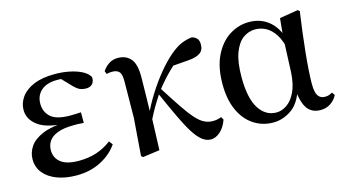

<svg xmlns="http://www.w3.org/2000/svg" viewBox="-67 -782 1864 1036"><g transform="rotate(-15 864.5 -263.5)"><path d="M254 16Q194 16 147 -1.5Q100 -19 73 -51.5Q46 -84 46 -129Q46 -167 68.5 -200Q91 -233 141.5 -254Q192 -275 275 -278V-270Q166 -274 117 -310Q68 -346 68 -399Q68 -437 91.5 -470Q115 -503 162 -523Q209 -543 281 -543Q322 -543 360 -535.5Q398 -528 427.5 -513.5Q457 -499 471 -476Q473 -452 460.5 -438Q448 -424 426 -424Q406 -424 390.5 -430.5Q375 -437 351 -462L291 -525H350L366 -502Q340 -505 321.5 -507Q303 -509 284 -509Q227 -509 195.5 -481.5Q164 -454 164 -408Q164 -362 196 -333.5Q228 -305 304 -305Q318 -305 331.5 -305.5Q345 -306 364 -307V-248Q342 -250 331 -250Q320 -250 311 -250Q251 -250 217 -236.5Q183 -223 168.5 -201Q154 -179 154 -151Q154 -108 186.5 -82.5Q219 -57 286 -57Q342 -57 386.5 -72Q431 -87 469 -116L485 -96Q452 -47 392 -15.5Q332 16 254 16Z M626 13 616 5 632 -204 634 -403Q635 -445 623 -460Q611 -475 582 -475Q574 -475 566.5 -474Q559 -473 552 -471L545 -488Q558 -509 580 -524Q602 -539 631 -539Q677 -539 703 -508.5Q729 -478 728 -405Q728 -356 726.5 -304.5Q725 -253 724 -201L727 -198Q725 -147 723.5 -98.5Q722 -50 720 0ZM713 -147 697 -170H703L711 -190Q738 -249 772.5 -304Q807 -359 846 -406.5Q885 -454 924 -487Q960 -517 988.5 -528.5Q1017 -540 1046 -543Q1062 -539 1073 -528Q1084 -517 1084 -493Q1084 -461 1061.5 -446Q1039 -431 996 -428L893 -420L972 -473Q931 -442 890 -402Q849 -362 806 -307L801 -300Q785 -275 771.5 -253.5Q758 -232 744.5 -207Q731 -182 713 -147ZM1005 16Q979 16 956 -2Q933 -20 909 -58Q885 -96 856.5 -156.5Q828 -217 790 -303L810 -323Q855 -252 886.5 -205Q918 -158 943 -129.5Q968 -101 991 -89Q1014 -77 1040 -77Q1056 -77 1068 -80Q1080 -83 1088 -86L1097 -70Q1082 -28 1056.5 -6Q1031 16 1005 16Z M1354 15Q1293 15 1244.5 -17Q1196 -49 1168.5 -109.5Q1141 -170 1141 -256Q1141 -350 1172.5 -414Q1204 -478 1255 -510.5Q1306 -543 1365 -543Q1434 -543 1481.5 -500Q1529 -457 1546 -372H1553L1532 -336Q1520 -396 1498 -430.5Q1476 -465 1447.5 -480.5Q1419 -496 1387 -496Q1350 -496 1319 -473.5Q1288 -451 1269 -400.5Q1250 -350 1250 -265Q1250 -148 1286.5 -90.5Q1323 -33 1384 -33Q1413 -33 1441.5 -52Q1470 -71 1490.5 -112.5Q1511 -154 1515 -221L1523 -417L1533 -520L1636 -537L1646 -529Q1638 -475 1631 -418.5Q1624 -362 1618.5 -308.5Q1613 -255 1610 -209.5Q1607 -164 1607 -132Q1607 -85 1620 -66Q1633 -47 1658 -47Q1672 -47 1681.5 -50.5Q1691 -54 1700 -59L1711 -43Q1699 -18 1674.5 -1Q1650 16 1617 16Q1570 16 1545 -17Q1520 -50 1513 -127L1527 -129Q1502 -49 1454 -17Q1406 15 1354 15Z"/></g></svg>

Font: Noto Serif TC SemiBold
Style: Regular
Weight: 600
Version: Version 2.002-H1;hotconv 1.1.0;makeotfexe 2.6.0